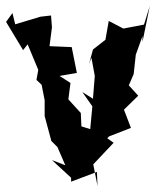

<svg xmlns="http://www.w3.org/2000/svg" viewBox="-29 -588 526 632"><path d="M239 -172 237 -216 196 -261 203 -315 167 -338 224 -348 207 -433 134 -436 142 -498 139 -537 104 -533 21 -508 12 -545 -9 -516 47 -423 62 -442 97 -358 91 -325 108 -309 118 -258V-206L140 -124L160 -104L186 -44L142 -61L205 -3V10L290 -22L292 24L278 -47L345 -118L324 -133L330 -139L402 -167L379 -227L426 -273L395 -307L411 -344L418 -408L440 -469V-450L464 -568L445 -507L377 -494L329 -519L318 -457L277 -425L264 -377L272 -398L283 -338L277 -263L242 -285L275 -238L268 -163Z"/></svg>

Font: Asimov Aggro
Style: Condensed
Weight: 500
Designer: Google
Version: Version 2.000980; 2014